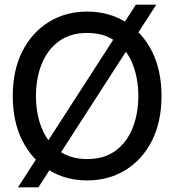

<svg xmlns="http://www.w3.org/2000/svg" viewBox="-20 -764 752 828"><path d="M57.5 44 566 -744H654L145.5 44ZM356 14Q263 14 190.5 -30.8Q118 -75.5 76.5 -157.2Q35 -239 35 -350Q35 -461 76.5 -542.8Q118 -624.5 190.5 -669.2Q263 -714 356 -714Q449 -714 521.5 -669.2Q594 -624.5 635.2 -542.8Q676.5 -461 676.5 -350Q676.5 -239 635.2 -157.2Q594 -75.5 521.5 -30.8Q449 14 356 14ZM356 -78Q429.5 -78 478.5 -114.2Q527.5 -150.5 552 -212.2Q576.5 -274 576.5 -350Q576.5 -426 552 -487.8Q527.5 -549.5 478.2 -585.8Q429 -622 356 -622Q283 -622 233.8 -585.8Q184.5 -549.5 159.8 -487.8Q135 -426 135 -350Q135 -274 159.8 -212.2Q184.5 -150.5 233.8 -114.2Q283 -78 356 -78Z"/></svg>

Font: Cabin
Style: Regular
Weight: 400
Width: 4
Designer: Pablo Impallari
Foundry: Pablo Impallari. http://www.impallari.com Igino Marini. http://www.ikern.com
Version: Version 3.001